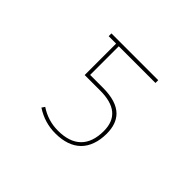

<svg xmlns="http://www.w3.org/2000/svg" viewBox="-143 -1026 1287 1287"><g transform="rotate(45 500.0 -383.0)"><path d="M484.4 -12.7Q383.8 -12.7 296.9 -69.3L311.5 -90.8Q390.6 -38.1 484.4 -38.1Q592.8 -38.1 648.4 -92.8Q704.1 -147.5 704.1 -253.9Q704.1 -428.7 495.1 -428.7H347.7V-726.6H277.3V-752.9H720.7V-726.6H373V-455.1H495.1Q623 -455.1 681.6 -396.5Q730.5 -346.7 730.5 -255.9Q730.5 -196.3 713.9 -151.4Q698.2 -106.4 667 -75.2Q603.5 -12.7 484.4 -12.7Z"/></g></svg>

Font: Mgen+ 1mn thin
Style: Regular
Weight: 100
Designer: [Source Han Sans]
Ryoko NISHIZUKA  (kana & ideographs); Paul D. Hunt (Latin, Greek & Cyrillic); Wenlong ZHANG  (bopomofo
Version: Version 1.059.20150602